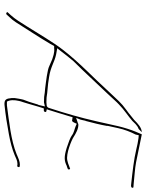

<svg xmlns="http://www.w3.org/2000/svg" viewBox="84 -740 665 874"><g transform="rotate(90 417.0 -302.5)"><path d="M36 -5C31 -1 42 5 45 1L57 -12C65 -20 73 -30 81 -42C112 -92 148 -145 179 -198L189 -216H198C220 -219 239 -210 250 -207L280 -194C297 -185 351 -179 382 -175C414 -173 411 -170 434 -170H435C441 -169 446 -170 447 -170L464 -174L457 -144H456C451 -127 447 -114 443 -102L433 -75C431 -69 431 -63 429 -56C428 -50 427 -45 426 -37V-22C428 1 432 12 457 10C504 5 543 -1 591 -10C624 -16 659 -25 685 -36C700 -42 710 -49 726 -49H727L734 -48C739 -48 739 -50 740 -54C741 -57 739 -59 738 -59H737L730 -60C714 -60 702 -54 681 -45C617 -19 532 -11 459 -1H442C434 -15 434 -35 439 -56C440 -61 442 -68 444 -73C451 -93 457 -118 465 -144L473 -169H483C486 -169 488 -171 489 -175C490 -178 489 -180 487 -180L476 -183L478 -185C487 -215 502 -261 509 -286L513 -300L526 -298C530 -297 532 -297 537 -306L543 -319L554 -314C568 -308 583 -307 597 -296C607 -289 628 -281 653 -273C693 -261 710 -261 736 -274H738L748 -278C753 -278 751 -292 746 -288L735 -284C728 -281 720 -278 710 -276C679 -269 616 -296 604 -304C587 -315 564 -328 544 -326C544 -326 541 -324 537 -323L516 -316L524 -336C526 -342 527 -350 529 -358V-359H530C535 -377 539 -393 543 -410C547 -427 550 -441 553 -458H552L563 -508C569 -536 580 -564 592 -587L595 -601L608 -600C623 -598 644 -594 659 -590C705 -579 759 -573 814 -567L825 -566C830 -566 834 -569 834 -570C835 -576 833 -577 830 -577L816 -578C783 -582 749 -583 718 -589C677 -597 636 -606 596 -614C594 -614 594 -614 591 -615L579 -587C570 -565 561 -537 554 -508L532 -410C514 -332 497 -273 471 -193L469 -188C467 -185 463 -182 459 -182C444 -180 445 -181 438 -181C414 -181 416 -184 386 -186C367 -187 350 -190 330 -193C283 -200 262 -218 227 -225L199 -230L211 -245C226 -265 242 -285 258 -304L259 -305C315 -361 348 -399 405 -458C428 -482 443 -500 454 -510C479 -535 510 -554 530 -572C535 -577 550 -595 565 -600L567 -601L581 -615C561 -614 544 -599 525 -580L505 -564C499 -559 492 -553 479 -544C446 -520 435 -505 396 -464C329 -390 267 -334 207 -257C169 -208 134 -146 99 -91C81 -63 68 -40 48 -18ZM426 -40V-39ZM543 -461H542ZM710 -279H709ZM825 -569V-568ZM731 -63 730 -62ZM735 -51V-50Z"/></g></svg>

Font: Stray Cat
Style: HlCnObl
Weight: 100
Version: Version 1.0